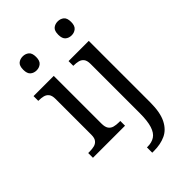

<svg xmlns="http://www.w3.org/2000/svg" viewBox="-291 -861 1202 1202"><g transform="rotate(-45 310.0 -260.0)"><path d="M23 0V-42H36Q58 -42 76.5 -46.5Q95 -51 106.5 -65.5Q118 -80 118 -109V-426Q118 -456 106.5 -470.5Q95 -485 76.5 -489.5Q58 -494 36 -494H33V-536H212V-114Q212 -83 223 -67.5Q234 -52 253 -47Q272 -42 294 -42H307V0ZM161 -636Q137 -636 120.5 -650Q104 -664 104 -698Q104 -733 120.5 -746.5Q137 -760 161 -760Q184 -760 201 -746.5Q218 -733 218 -698Q218 -664 201 -650Q184 -636 161 -636ZM308 240V193H315Q351 193 376.5 176.5Q402 160 415 119.5Q428 79 428 9V-426Q428 -456 416.5 -470.5Q405 -485 386.5 -489.5Q368 -494 346 -494H343V-536H522V8Q522 97 496.5 148Q471 199 426.5 219.5Q382 240 324 240ZM471 -636Q447 -636 430.5 -650Q414 -664 414 -698Q414 -733 430.5 -746.5Q447 -760 471 -760Q494 -760 511 -746.5Q528 -733 528 -698Q528 -664 511 -650Q494 -636 471 -636Z"/></g></svg>

Font: Noto Serif Tamil
Style: Regular
Weight: 400
Designer: Indian Type Foundry, Tom Grace, and the Monotype Design Team
Foundry: Monotype Imaging Inc.
Version: Version 2.003